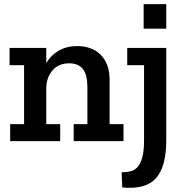

<svg xmlns="http://www.w3.org/2000/svg" viewBox="-20 -680 883 925"><path d="M781 -5Q781 123 731.5 178.5Q682 234 569 223L566 150Q587 150 606.5 146Q626 142 641 126.5Q656 111 665 80Q674 49 674 -5V-366H593V-449H781ZM672 -660H781V-542H672ZM335 0V-82H401V-258Q401 -322 378.5 -348.5Q356 -375 314 -375Q263 -375 234 -342Q205 -309 203 -261V-82H270V0H29V-82H96V-366H26V-449H203V-376Q225 -414 263 -436Q301 -458 352 -458Q384 -458 412.5 -448.5Q441 -439 462 -419Q483 -399 495.5 -369Q508 -339 508 -297V-82H575V0Z"/></svg>

Font: Zilla Slab SemiBold
Style: Regular
Weight: 600
Designer: Typotheque.com
Foundry: Typotheque type foundry
Version: Version 1.1; 2017